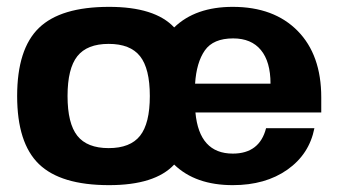

<svg xmlns="http://www.w3.org/2000/svg" viewBox="-20 -530 987 560"><path d="M550 -202Q561 -82 659 -82Q737 -82 756 -156H897Q882 -80 818 -35Q754 10 659 10Q550 10 488 -50Q432 10 298 10Q157 10 93.5 -51.5Q30 -113 30 -250Q30 -387 93.5 -448.5Q157 -510 298 -510Q432 -510 488 -450Q550 -510 659 -510Q779 -510 848 -440Q917 -370 917 -246V-202ZM205.5 -366Q177 -330 177 -250Q177 -170 205.5 -134Q234 -98 297 -98Q360 -98 388.5 -134Q417 -170 417 -250Q417 -330 388.5 -366Q360 -402 297 -402Q234 -402 205.5 -366ZM660 -418Q602 -418 577.5 -383Q553 -348 549 -286H769Q769 -350 741 -384Q713 -418 660 -418Z"/></svg>

Font: Fivo Sans
Style: Regular
Weight: 700
Designer: Alexander Slobzheninov
Foundry: Alexander Slobzheninov
Version: 1.0